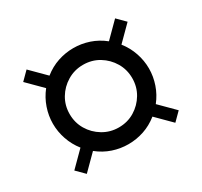

<svg xmlns="http://www.w3.org/2000/svg" viewBox="-107 -699 794 755"><g transform="rotate(-30 290.0 -321.0)"><path d="M89 -84 53 -120 119 -186Q96 -215 84 -250Q72 -285 72 -321Q72 -357 84 -392Q96 -427 119 -456L53 -522L89 -558L155 -492Q185 -516 219.5 -527.5Q254 -539 290 -539Q326 -539 360.5 -527.5Q395 -516 425 -492L491 -558L527 -522L461 -456Q484 -427 496 -392Q508 -357 508 -321Q508 -285 496 -250Q484 -215 461 -186L527 -120L491 -84L425 -150Q395 -126 360.5 -114.5Q326 -103 290 -103Q254 -103 219.5 -114.5Q185 -126 155 -150ZM290 -179Q330 -179 362 -198.5Q394 -218 413 -250Q432 -282 432 -321Q432 -360 413 -392Q394 -424 362 -443.5Q330 -463 290 -463Q251 -463 218.5 -443.5Q186 -424 167 -392Q148 -360 148 -321Q148 -282 167 -250Q186 -218 218.5 -198.5Q251 -179 290 -179Z"/></g></svg>

Font: Atkinson Hyperlegible Next
Style: Regular
Weight: 400
Designer: Elliott Scott, Megan Eiswerth, Linus Boman, Theodore Petrosky, Letters from Sweden
Foundry: Applied Design Works, Letters from Sweden
Version: Version 2.001